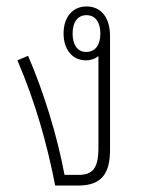

<svg xmlns="http://www.w3.org/2000/svg" viewBox="-20 -575 441 595"><path d="M321 -111V-463C321 -520 294 -555 248 -555C204 -555 177 -521 177 -471C177 -422 204 -388 246 -388C262 -388 275 -393 285 -401V-116C285 -52 266 -33 223 -33H180C157 -156 114 -294 67 -402L34 -388C89 -260 126 -129 151 0H223C297 0 321 -40 321 -111ZM247 -414C221 -414 205 -435 205 -471C205 -507 221 -528 248 -528C275 -528 291 -507 291 -471C291 -435 275 -414 247 -414Z"/></svg>

Font: Noto Sans Thai Looped Condensed ExtraLight
Style: Regular
Weight: 200
Width: 3
Designer: Sasikarn Vongin, Ben Mitchell
Foundry: The Fontpad Ltd
Version: Version 1.001